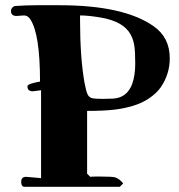

<svg xmlns="http://www.w3.org/2000/svg" viewBox="-20 -702 684 734"><path d="M73 12Q61 12 61 -7Q61 -26 80 -26L137 -21V-357L105 -353Q85 -353 85 -372Q85 -379 106.5 -384.5Q128 -390 133 -390Q133 -572 96 -628Q86 -643 72 -643L43 -641Q22 -641 22 -660Q22 -673 36 -679Q81 -682 119 -682H207Q453 -682 567 -602Q629 -559 629 -479Q629 -419 595 -369Q580 -347 552 -327.5Q524 -308 488.5 -297.5Q453 -287 419 -283Q377 -278 313 -278V-38L325 -26Q331 -27 343 -27H369Q409 -27 420 -24Q436 -19 451 -1L438 12ZM372 -324 412 -325Q465 -328 485 -380Q497 -413 497 -458.5Q497 -504 493.5 -527Q490 -550 480 -569Q453 -620 365 -635Q318 -643 286 -643Q286 -635 286 -627Q286 -483 303 -386Q309 -354 314.5 -342Q320 -330 331 -327Q342 -324 372 -324Z"/></svg>

Font: Miltonian Tattoo
Style: Regular
Weight: 400
Designer: Pablo Impallari
Foundry: Pablo Impallari
Version: Version 1.008